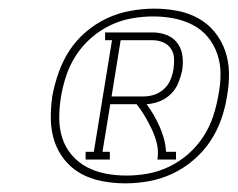

<svg xmlns="http://www.w3.org/2000/svg" viewBox="-20 -883 550 444"><path d="M178 -514V-532H197L239 -790H223V-808H333Q350 -808 365.5 -802Q381 -796 390.5 -783Q400 -770 402 -753Q404 -736 401 -719Q398 -705 392 -690.5Q386 -676 374.5 -665Q363 -654 348.5 -648.5Q334 -643 319 -642Q328 -630 335.5 -617Q343 -604 349 -590.5Q355 -577 359 -562.5Q363 -548 364 -532H387V-514H344Q347 -533 343 -550Q339 -567 331.5 -583Q324 -599 315.5 -613.5Q307 -628 296 -642H235L217 -532H234V-514ZM312 -660Q325 -660 337 -664Q349 -668 359 -677Q369 -686 374 -698Q379 -710 381 -722Q383 -735 382.5 -747.5Q382 -760 375.5 -770Q369 -780 357.5 -785Q346 -790 333 -790H259L238 -660ZM270 -459Q243 -459 216.5 -464Q190 -469 168 -481Q146 -493 130 -512.5Q114 -532 106 -556Q98 -580 97.5 -607Q97 -634 101 -661Q106 -688 115.5 -715Q125 -742 140.5 -766Q156 -790 179 -809.5Q202 -829 228 -841Q254 -853 282 -858Q310 -863 337 -863Q364 -863 390 -858Q416 -853 438 -841Q460 -829 476 -809.5Q492 -790 500.5 -766Q509 -742 509.5 -715Q510 -688 505 -661Q501 -634 491.5 -607Q482 -580 466 -556Q450 -532 427 -512.5Q404 -493 378 -481Q352 -469 324.5 -464Q297 -459 270 -459ZM273 -477Q297 -477 322 -481.5Q347 -486 371 -497.5Q395 -509 415.5 -527Q436 -545 450.5 -567.5Q465 -590 473 -614.5Q481 -639 485 -663Q490 -688 490 -712Q490 -736 482.5 -758Q475 -780 460.5 -797.5Q446 -815 425.5 -825.5Q405 -836 382 -840.5Q359 -845 334 -845Q310 -845 284.5 -840.5Q259 -836 235 -824.5Q211 -813 190.5 -795Q170 -777 155.5 -754.5Q141 -732 133 -707.5Q125 -683 121 -659Q117 -634 117 -610Q117 -586 124 -564Q131 -542 146 -524.5Q161 -507 181 -496.5Q201 -486 224.5 -481.5Q248 -477 273 -477Z"/></svg>

Font: Iosevka Curly Slab Thin
Style: Italic
Weight: 100
Italic angle: -9°
Monospace: yes
Designer: Belleve Invis
Foundry: Belleve Invis
Version: Version 22.1.2; ttfautohint (v1.8.4)